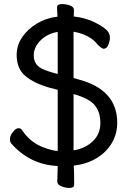

<svg xmlns="http://www.w3.org/2000/svg" viewBox="-20 -796 640 945"><path d="M342 -56Q399 -65 436.5 -100.5Q474 -136 474 -190Q474 -245 446 -278.5Q418 -312 342 -333ZM264 -432V-639Q212 -630 179 -596.5Q146 -563 146 -524Q146 -477 188 -457Q216 -444 264 -432ZM321 129Q302 129 282 121Q262 113 262 98L264 21Q129 15 37 -88Q29 -96 29 -112Q29 -128 43.5 -146.5Q58 -165 71 -165Q83 -165 89 -155Q130 -93 198 -69Q243 -53 264 -53V-354L225 -364Q150 -385 106 -421Q62 -457 62 -526Q62 -572 88.5 -612Q115 -652 161.5 -680Q208 -708 263 -714Q261 -739 261 -761Q261 -776 286 -776Q305 -776 324.5 -769Q344 -762 344 -747L343 -715Q401 -708 441 -688.5Q481 -669 501 -651.5Q521 -634 521 -613Q521 -594 513 -575Q505 -556 490 -556Q482 -556 461 -576Q424 -625 342 -640V-412L363 -406Q557 -356 557 -192Q557 -138 531 -93Q505 -48 456 -18Q407 12 343 19Q345 41 345 114Q345 129 321 129Z"/></svg>

Font: LXGW WenKai Lite Medium
Style: Regular
Weight: 500
Designer: LXGW / Fontworks Inc.
Foundry: LXGW / Fontworks Inc.
Version: Version 1.511; March 25, 2025